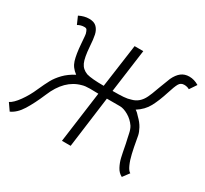

<svg xmlns="http://www.w3.org/2000/svg" viewBox="-152 -896 1184 1110"><g transform="rotate(30 439.5 -341.0)"><path d="M357 -342Q324 -342 306 -336Q205 -310 153 -184Q122 -111 91.5 -62Q61 -13 21 5L-11 -41Q14 -53 44.5 -95.5Q75 -138 96 -187Q117 -234 133 -263Q149 -292 176.5 -320.5Q204 -349 247 -372Q211 -398 199.5 -436Q188 -474 183 -540L181 -565Q179 -595 177 -605Q172 -622 167.5 -628.5Q163 -635 151 -635Q127 -635 107 -623L85 -673Q119 -690 151 -690Q185 -690 202 -672.5Q219 -655 225 -627.5Q231 -600 234 -552Q239 -481 253 -450Q267 -419 302 -406Q336 -396 417 -396L457 -684H515L476 -396Q521 -396 548.5 -398Q576 -400 596 -407Q645 -419 670 -471Q678 -485 702 -552Q711 -577 729 -622Q745 -656 767 -673Q789 -690 820 -690Q853 -690 884 -671L853 -625Q838 -634 818 -634Q795 -634 784 -614.5Q773 -595 758 -547Q738 -484 715 -441Q692 -398 646 -369Q661 -360 676 -342Q702 -317 715.5 -292Q729 -267 733 -247.5Q737 -228 746 -177Q747 -171 755 -135.5Q763 -100 776 -71Q789 -42 803 -35L771 8Q747 -4 733 -30.5Q719 -57 712.5 -84.5Q706 -112 695 -171Q693 -179 688 -202Q687 -207 681.5 -232.5Q676 -258 666 -274Q645 -305 613.5 -323Q582 -341 558 -341H470L425 0H367L413 -341Z"/></g></svg>

Font: Bellota
Style: Italic
Weight: 400
Italic angle: -7.5°
Designer: Kemie Guaida
Foundry: Kemie Guaida
Version: Version 4.001